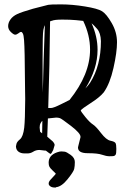

<svg xmlns="http://www.w3.org/2000/svg" viewBox="-20 -674 575 863"><path d="M206.3 163.6C211.3 167.2 217.9 168.9 226.1 168.9H231.4V167.5C248.4 165.9 265.8 153.9 283.7 131.6C301.6 109.3 311.5 93.9 313.5 85.4C315.4 77 316.4 66.6 316.4 54.2C316.4 41.8 310.1 31.2 297.6 22.2C285.1 13.3 276.2 8.5 271 7.8C265.8 7.2 260.7 6.8 255.9 6.6C251 6.4 244.5 7.8 236.3 10.7C211.3 19.5 198.7 35 198.7 57.1C198.7 65.3 200 71.5 202.4 75.9C204.8 80.3 209.7 85.9 217 92.8C224.4 99.6 229 104.3 231 106.9C229 109.9 224.4 115.1 217.3 122.6C210.1 130 205.2 135.6 202.6 139.2C200 142.7 198.7 146.8 198.7 151.4C198.7 155.9 201.3 160 206.3 163.6ZM363.8 -276.4C400.2 -335 418.5 -392.9 418.5 -450.2C418.5 -490.2 409.5 -529.9 391.6 -569.3C397.5 -564.8 405.8 -556.4 416.5 -544.2C427.2 -532 432.9 -513.7 433.6 -489.3C433.6 -415.4 417.3 -352.9 384.8 -301.8C378.6 -293 371.6 -284.5 363.8 -276.4ZM158.2 -100.6C158.2 -108.7 159.6 -115.3 162.4 -120.4C165.1 -125.4 167.8 -128.9 170.4 -130.9C170.1 -112 169.8 -93.3 169.4 -74.7L160.6 -81.5L160.2 -82.5L159.2 -91.3ZM181.6 -561C177.7 -460.1 174.6 -358.9 172.4 -257.3C171.7 -283.7 171.4 -334.4 171.4 -409.4C171.4 -484.5 172.5 -527.6 174.8 -538.8C177.1 -550 179.4 -557.5 181.6 -561ZM354 -580.1C374.5 -537.4 384.8 -494.5 384.8 -451.2C384.8 -376.6 354 -301.1 292.5 -224.6L254.9 -205.8C231.8 -194.3 216.6 -188.5 209.2 -188.5H196.8C201 -317.4 203.8 -447.3 205.1 -578.1L212.4 -580.6H213.4C220.5 -584.1 236.2 -585.9 260.3 -585.9C284.3 -585.9 304.7 -585.1 321.3 -583.5C337.9 -581.9 348.8 -580.7 354 -580.1ZM330.6 -11.7V-10.7C330.6 6.2 345.3 14.6 374.8 14.6C404.2 14.6 425.5 16.9 438.5 21.5C451.5 26 462.6 28.3 471.9 28.3C481.2 28.3 487.6 28 491.2 27.3C494.8 26.7 497.6 24.7 499.8 21.2C501.9 17.8 502.9 9.3 502.9 -4.4C502.9 -18.1 501.6 -27 499 -31.2C496.4 -35.5 488.9 -38.9 476.3 -41.5C463.8 -44.1 449.8 -55.5 434.3 -75.7C418.9 -95.9 406.6 -108.9 397.5 -114.7C388.3 -120.6 377.3 -131.4 364.3 -147.2C351.2 -163 344.1 -173.2 342.8 -177.7C346.4 -182.9 361.3 -193.9 387.7 -210.7C414.1 -227.5 433.4 -243.3 445.8 -258.3L446.3 -258.8C464.8 -284.8 479.4 -321.4 490 -368.4C500.6 -415.4 505.9 -454 505.9 -484.1C505.9 -514.2 498 -543 482.2 -570.3C466.4 -597.7 451.9 -615.4 438.7 -623.5C425.5 -631.7 399.8 -638.8 361.6 -645C323.3 -651.2 287.7 -654.3 254.6 -654.3C221.6 -654.3 202.3 -653.6 196.8 -652.3L128.4 -634.8C94.2 -625 70.5 -616.9 57.1 -610.6C43.8 -604.2 33.7 -596.2 26.9 -586.4C20 -576.7 16.6 -566.7 16.6 -556.6C16.6 -546.5 20.8 -537.6 29.1 -529.8C37.4 -522 43.7 -518.1 48.1 -518.1C52.5 -518.1 57.5 -520.2 63 -524.4C68.2 -528.6 72.1 -530.8 74.7 -530.8L75.2 -530.3C77.8 -530.3 80.2 -528 82.5 -523.4C85.1 -518.9 87 -509 88.1 -493.9C89.3 -478.8 90.2 -455.8 90.8 -425C91.5 -394.3 92.1 -339.2 92.8 -259.8C92.8 -248.7 92.9 -238.4 93.3 -229C92.9 -166.5 91.5 -123.5 88.9 -100.1C85.6 -73.1 79.3 -55.7 69.8 -47.9C60.1 -40 54.7 -32.7 53.7 -25.9L51.8 -16.6V-14.6C52.4 -4.9 56.2 2.6 63.2 7.8C70.2 13 79.4 15.6 90.8 15.6H103.5C112.6 15.6 121.3 13 129.4 7.8C137.5 2.6 146.8 0 157.2 0L182.1 2.9H186C195.5 10.4 202.1 15.3 206.1 17.6H207C209.6 17.6 213.7 11.7 219.2 0L225.6 -22C225.6 -26.5 222.7 -32.1 216.8 -38.6L192.4 -59.6L195.3 -141.6L232.4 -145.5C238.3 -145.5 243.8 -144.7 249 -143.1C254.2 -141.4 271 -129.7 299.3 -107.9C327.6 -86.1 341.8 -70 341.8 -59.6V-57.1L331.5 -16.1V-15.6Z"/></svg>

Font: Drukaatie burti
Style: Regular
Weight: 400
Version: Version 0.14.4